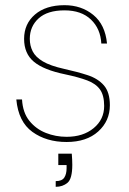

<svg xmlns="http://www.w3.org/2000/svg" viewBox="-20 -536 496 741"><path d="M237 12Q159 12 105 -27Q51 -66 43 -152H65Q68 -101 93.5 -69.5Q119 -38 157 -23Q195 -8 237 -8Q301 -8 341.5 -41.5Q382 -75 382 -127Q382 -168 366 -190.5Q350 -213 317 -225.5Q284 -238 232 -249Q149 -266 111 -297.5Q73 -329 73 -386Q73 -444 115 -480Q157 -516 229 -516Q294 -516 340 -478.5Q386 -441 393 -368H371Q368 -425 331 -460.5Q294 -496 229 -496Q163 -496 129 -465Q95 -434 95 -386Q95 -360 106 -338Q117 -316 145.5 -299Q174 -282 228 -270Q278 -259 318 -246Q358 -233 381 -206.5Q404 -180 404 -130Q404 -69 359 -28.5Q314 12 237 12ZM195 185V163Q219 163 228 149.5Q237 136 237 113V101H205V57H257Q258 68 258.5 80Q259 92 259 100Q259 154 240.5 169.5Q222 185 195 185Z"/></svg>

Font: DM Sans Thin
Style: Regular
Weight: 100
Designer: Colophon Foundry, Jonny Pinhorn
Foundry: Colophon Foundry
Version: Version 4.004; ttfautohint (v1.8.4.7-5d5b)